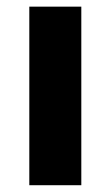

<svg xmlns="http://www.w3.org/2000/svg" viewBox="-20 -544 314 566"><path d="M66.4 2V-524.4H219.7V2Z"/></svg>

Font: Gen Shin Gothic Heavy
Style: Bold
Weight: 900
Designer: [Source Han Sans]
Ryoko NISHIZUKA  (kana & ideographs); Paul D. Hunt (Latin, Greek & Cyrillic); Wenlong ZHANG  (bopomofo
Version: Version 1.002.20150607